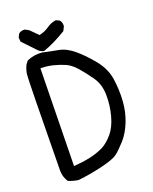

<svg xmlns="http://www.w3.org/2000/svg" viewBox="-156 -919 813 1023"><g transform="rotate(-20 250.0 -408.0)"><path d="M109.4 17.6Q80.1 13.7 52.7 2Q33.2 -27.3 33.2 -64.5Q39.1 -581.1 43 -606.9Q46.9 -632.8 58.6 -656.2L72.3 -673.8Q111.3 -691.4 158.2 -687.5Q201.2 -677.7 244.6 -669.9Q288.1 -662.1 331.1 -626Q374 -589.8 417 -536.6Q460 -483.4 468.8 -421.9Q477.5 -360.4 473.6 -298.8Q469.7 -237.3 448.2 -183.6Q426.8 -129.9 394.5 -94.2Q362.3 -58.6 339.8 -41Q317.4 -23.4 248.5 -6.8Q179.7 9.8 109.4 17.6ZM282.2 -99.6Q313.5 -116.2 342.8 -150.4Q372.1 -184.6 387.7 -242.2Q403.3 -299.8 402.3 -359.4Q401.4 -418.9 371.1 -461.9Q340.8 -504.9 312.5 -537.1Q284.2 -569.3 254.4 -582Q224.6 -594.7 191.4 -603Q158.2 -611.3 121.1 -611.3L111.3 -60.5Q164.1 -64.5 204.6 -73.2Q245.1 -82 282.2 -99.6ZM171.9 -691.4Q156.2 -693.4 142.6 -705.1L70.3 -781.2L68.4 -804.7L78.1 -824.2Q91.8 -835.9 113.3 -834L134.8 -822.3L177.7 -779.3Q210.9 -787.1 233.9 -803.7Q256.8 -820.3 286.1 -824.2L305.7 -814.5Q317.4 -800.8 315.4 -779.3L303.7 -755.9Q268.6 -734.4 236.8 -718.8Q205.1 -703.1 171.9 -691.4Z"/></g></svg>

Font: NaikaiFont
Style: Regular-Lite
Weight: 400
Version: Version 1.67